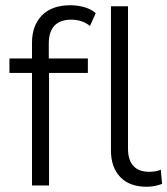

<svg xmlns="http://www.w3.org/2000/svg" viewBox="-20 -707 638 732"><path d="M166 -541V-484H315V-429H167V0H102V-429H16V-484H102V-544Q102 -610 140 -648.5Q178 -687 248 -687Q276 -687 302 -679.5Q328 -672 345 -657L323 -608Q294 -632 251 -632Q209 -632 187.5 -609Q166 -586 166 -541ZM403 -134V-683H468V-140Q468 -97 488.5 -74.5Q509 -52 549 -52Q575 -52 593 -60L598 -6Q569 5 539 5Q474 5 438.5 -32Q403 -69 403 -134Z"/></svg>

Font: Montserrat Ace
Style: Regular
Weight: 400
Designer: Julieta Ulanovsky
Foundry: Julieta Ulanovsky
Version: Version 1